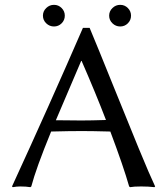

<svg xmlns="http://www.w3.org/2000/svg" viewBox="-20 -774 669 797"><path d="M171.9 -677.2Q158.2 -690.4 158.2 -709Q158.2 -727.5 171.9 -740.7Q185.5 -753.9 204.1 -753.9Q222.7 -753.9 235.8 -740.7Q249 -727.5 249 -709Q249 -690.4 235.8 -677.2Q222.7 -664.1 204.1 -664.1Q185.5 -664.1 171.9 -677.2ZM446.8 -677.2Q433.1 -690.4 433.1 -709Q433.1 -727.5 446.8 -740.7Q460.4 -753.9 479 -753.9Q497.6 -753.9 510.7 -740.7Q523.9 -727.5 523.9 -709Q523.9 -690.4 510.7 -677.2Q497.6 -664.1 479 -664.1Q460.4 -664.1 446.8 -677.2ZM316.9 -273.9Q358.4 -273.9 419.9 -275.9Q377.4 -386.7 318.8 -521H316.9L211.9 -274.9Q228.5 -274.9 265.6 -274.4Q302.7 -273.9 316.9 -273.9ZM624 0 621.1 2.9Q595.7 0 565.9 0Q536.1 0 520 2.9L516.1 0Q493.2 -81.1 438 -228Q361.8 -230 319.8 -230Q268.1 -230 191.9 -228V-227.1Q129.4 -74.7 109.9 0L106 2.9Q87.9 0 64 0Q49.8 0 33.2 2.9L29.8 0Q186 -339.8 324.2 -658.2H352.1Q386.7 -575.7 447.5 -424.6Q508.3 -273.4 555.2 -159.7Q602.1 -45.9 624 0Z"/></svg>

Font: Linear Smooth
Style: Regular
Weight: 400
Designer: Philipp H. Poll, Flanker
Foundry: Philipp H. Poll, reworked by Flanker
Version: Version 1.061 | FøM Fix